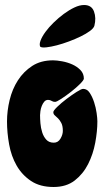

<svg xmlns="http://www.w3.org/2000/svg" viewBox="-20 -739 416 767"><path d="M192 -498Q207 -498 228.5 -494Q250 -490 269 -481.5Q288 -473 301.5 -459Q315 -445 315 -425Q315 -419 299.5 -403.5Q284 -388 263.5 -372Q243 -356 224.5 -344Q206 -332 200 -332Q192 -332 186 -336Q180 -340 172 -340Q163 -340 157 -333Q151 -326 147 -316Q143 -306 141.5 -295.5Q140 -285 140 -279Q140 -265 141.5 -246.5Q143 -228 148.5 -210.5Q154 -193 165 -181Q176 -169 195 -169Q212 -169 221.5 -185Q231 -201 231 -216Q231 -236 225 -247.5Q219 -259 212 -266Q205 -273 199 -278Q193 -283 193 -291Q193 -297 209 -312.5Q225 -328 245.5 -343.5Q266 -359 285.5 -371.5Q305 -384 312 -384Q328 -384 338.5 -368Q349 -352 356 -330.5Q363 -309 366 -287.5Q369 -266 369 -254Q369 -215 360.5 -169Q352 -123 332 -83.5Q312 -44 278.5 -18Q245 8 194 8Q140 8 104 -16Q68 -40 46.5 -77.5Q25 -115 16.5 -162Q8 -209 8 -254Q8 -296 18.5 -339.5Q29 -383 51.5 -418Q74 -453 108.5 -475.5Q143 -498 192 -498ZM316 -719Q346 -719 355.5 -693Q365 -667 357 -636Q354 -626 339 -615Q324 -604 302.5 -593.5Q281 -583 255.5 -573.5Q230 -564 207 -558Q184 -552 166 -550Q148 -548 141 -552Q136 -561 142 -577Q148 -593 161.5 -611.5Q175 -630 194.5 -649Q214 -668 235 -683.5Q256 -699 277 -709Q298 -719 316 -719Z"/></svg>

Font: r_Neptun CAT
Style: Regular
Weight: 400
Foundry: Peter Wiegel, CAT-Fonts
Version: Version 1.000;June 8, 2024;FontCreator 14.0.0.2814 32-bit